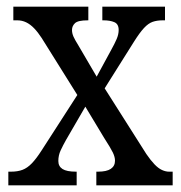

<svg xmlns="http://www.w3.org/2000/svg" viewBox="-20 -556 542 576"><path d="M5 0V-41H13Q33 -41 47.5 -46.5Q62 -52 75.5 -66Q89 -80 105 -105L212 -271L105 -442Q94 -459 82.5 -471Q71 -483 58.5 -489Q46 -495 32 -495H20V-536H245V-495H243Q214 -495 205 -486.5Q196 -478 196 -466Q196 -456 200.5 -446Q205 -436 215 -420L270 -326L314 -407Q324 -425 330 -439Q336 -453 336 -466Q336 -484 323 -489.5Q310 -495 291 -495H287V-536H475V-495H468Q451 -495 438 -490.5Q425 -486 412 -472Q399 -458 382 -431L294 -291L419 -94Q432 -75 443.5 -63Q455 -51 466 -46Q477 -41 487 -41H498V0H269V-41H274Q300 -41 312.5 -49.5Q325 -58 325 -74Q325 -85 318.5 -98.5Q312 -112 292 -143L236 -236L178 -136Q169 -120 162 -105Q155 -90 155 -73Q155 -57 167.5 -49Q180 -41 208 -41H210V0Z"/></svg>

Font: Noto Serif Khmer Condensed
Style: Regular
Weight: 400
Width: 3
Designer: Danh Hong and the Monotype Design Team
Foundry: Monotype Imaging Inc.
Version: Version 2.004